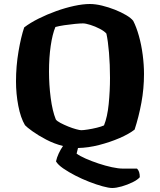

<svg xmlns="http://www.w3.org/2000/svg" viewBox="-20 -740 801 960"><path d="M541 200Q524 200 493 191.5Q462 183 426 169Q390 155 356 137.5Q322 120 296 102Q270 84 260 67Q264 48 273.5 27.5Q283 7 295 -10Q251 -21 211 -42Q171 -63 142.5 -83.5Q114 -104 105 -114Q83 -151 71.5 -211Q60 -271 60 -333Q60 -409 72.5 -482.5Q85 -556 101 -603Q131 -626 173 -647Q215 -668 261 -684.5Q307 -701 351 -710.5Q395 -720 429 -720Q457 -720 490 -712Q523 -704 554.5 -691.5Q586 -679 610.5 -664.5Q635 -650 646 -636Q662 -605 674.5 -560.5Q687 -516 693.5 -466Q700 -416 700 -370Q700 -297 687 -226.5Q674 -156 653 -92Q625 -70 577.5 -49.5Q530 -29 475.5 -15Q421 -1 370 0L363 28Q379 40 408.5 53Q438 66 472.5 77.5Q507 89 539.5 96Q572 103 595 103H665Q679 116 679 146Q668 159 642.5 171.5Q617 184 589 192Q561 200 541 200ZM386 -89Q397 -89 419.5 -92.5Q442 -96 464.5 -101.5Q487 -107 500 -113Q517 -155 523.5 -220Q530 -285 530 -351Q530 -417 525 -476.5Q520 -536 512 -572Q502 -584 479 -596Q456 -608 432 -615.5Q408 -623 395 -623Q381 -623 355 -620.5Q329 -618 302 -614Q275 -610 257 -605Q242 -569 233.5 -510.5Q225 -452 225 -382Q225 -316 233.5 -250.5Q242 -185 259 -143Q264 -135 282 -125.5Q300 -116 321 -107.5Q342 -99 360.5 -94Q379 -89 386 -89Z"/></svg>

Font: Texturina ExtraBold
Style: Regular
Weight: 800
Designer: Guillermo Torres Carreño
Foundry: Omnibus-Type
Version: Version 1.002; ttfautohint (v1.8.3)